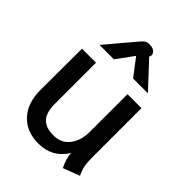

<svg xmlns="http://www.w3.org/2000/svg" viewBox="-215 -851 970 970"><g transform="rotate(45 270.0 -366.0)"><path d="M50 -189 51 -485H151V-190Q151 -130 177 -101.5Q203 -73 258 -73Q315 -73 345.5 -114Q376 -155 376 -216V-485H476V-127Q476 -95 481 -71Q486 -47 498 -24L409 10Q401 -6 393.5 -28.5Q386 -51 384 -73Q333 10 234 10Q149 10 99.5 -43Q50 -96 50 -189ZM229 -714Q242 -730 252 -736Q262 -742 277 -742Q303 -742 315 -729Q327 -716 322 -703L319 -697L446 -561H340L270 -653L203 -561H100Z"/></g></svg>

Font: Niramit Medium
Style: Regular
Weight: 500
Designer: Katatrad Aksorn Co.,Ltd.
Foundry: Cadson Demak Co.,Ltd.
Version: Version 1.000; ttfautohint (v1.6)